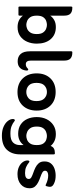

<svg xmlns="http://www.w3.org/2000/svg" viewBox="588 -1184 767 1982"><g transform="rotate(90 971.0 -192.5)"><path d="M141 -46V-11Q141 0 131 0H56Q47 0 47 -11V-544Q47 -556 56 -556H61Q100 -556 120.5 -536.5Q141 -517 141 -472V-328Q158 -353 187.5 -369.5Q217 -386 259 -386Q338 -386 384 -332.5Q430 -279 430 -189Q430 -135 410.5 -90Q391 -45 353 -18Q315 9 259 9Q183 9 141 -46ZM236 -81Q255 -81 277 -90Q299 -99 315 -122.5Q331 -146 331 -189Q331 -231 315.5 -253.5Q300 -276 278 -285Q256 -294 236 -294Q218 -294 196 -286.5Q174 -279 157.5 -256.5Q141 -234 141 -189Q141 -145 157.5 -121.5Q174 -98 196.5 -89.5Q219 -81 236 -81Z M687 -96Q689 -97 691.5 -99Q694 -101 697 -101Q703 -101 705.5 -96.5Q708 -92 708 -87Q708 -67 699 -44.5Q690 -22 669 -7Q648 8 611 8Q564 8 536.5 -23Q509 -54 509 -119V-544Q509 -556 519 -556H524Q563 -556 584 -536.5Q605 -517 605 -472V-128Q605 -76 642 -76Q657 -76 667 -81Q677 -86 687 -96Z M930 10Q842 10 789.5 -44Q737 -98 737 -188Q737 -277 789 -330.5Q841 -384 929 -384Q1017 -384 1069 -330.5Q1121 -277 1121 -188Q1121 -99 1070 -44.5Q1019 10 930 10ZM929 -81Q967 -81 995 -105.5Q1023 -130 1023 -186Q1023 -242 995 -268Q967 -294 929 -294Q890 -294 862.5 -268.5Q835 -243 835 -187Q835 -131 862.5 -106Q890 -81 929 -81Z M1477 -53Q1435 3 1360 3Q1304 3 1265.5 -22.5Q1227 -48 1207.5 -91.5Q1188 -135 1188 -189Q1188 -245 1209.5 -289.5Q1231 -334 1270.5 -360Q1310 -386 1363 -386Q1407 -386 1437.5 -370.5Q1468 -355 1486 -332Q1494 -355 1512 -365.5Q1530 -376 1558 -376H1563Q1573 -376 1573 -364V-16Q1573 69 1525 120Q1477 171 1380 171Q1327 171 1288.5 154Q1250 137 1229 110.5Q1208 84 1208 57Q1208 49 1211.5 43Q1215 37 1221 37Q1225 37 1227.5 39Q1230 41 1234 44Q1252 59 1281.5 71Q1311 83 1359 83Q1424 83 1450.5 56Q1477 29 1477 -15ZM1382 -81Q1401 -81 1423 -89.5Q1445 -98 1461 -121Q1477 -144 1477 -189Q1477 -234 1461 -256.5Q1445 -279 1423 -286.5Q1401 -294 1383 -294Q1363 -294 1340 -285Q1317 -276 1301.5 -253.5Q1286 -231 1286 -189Q1286 -146 1302.5 -122.5Q1319 -99 1341.5 -90Q1364 -81 1382 -81Z M1656 -109Q1679 -90 1704.5 -79Q1730 -68 1766 -68Q1827 -68 1827 -107Q1827 -124 1808.5 -134Q1790 -144 1763.5 -153Q1737 -162 1710 -175Q1683 -188 1664.5 -209.5Q1646 -231 1646 -268Q1646 -309 1666.5 -334.5Q1687 -360 1720.5 -372Q1754 -384 1792 -384Q1839 -384 1870 -369Q1896 -358 1904 -342.5Q1912 -327 1904 -299L1901 -288Q1898 -280 1893 -280Q1890 -280 1888 -281.5Q1886 -283 1882 -284Q1835 -307 1790 -307Q1770 -307 1756 -299Q1742 -291 1742 -274Q1742 -257 1760.5 -246.5Q1779 -236 1805.5 -227Q1832 -218 1859 -205Q1886 -192 1904.5 -171Q1923 -150 1923 -115Q1923 -59 1883 -24.5Q1843 10 1777 10Q1735 10 1703.5 -4.5Q1672 -19 1654 -43Q1636 -67 1636 -93Q1636 -113 1648 -113Q1652 -113 1656 -109Z"/></g></svg>

Font: Zain
Style: Bold
Weight: 700
Designer: Zain,Boutros
Foundry: Mobile Telecommunications Company (Zain), 2024
Version: Version 1.50; ttfautohint (v1.8.4)